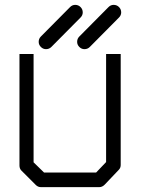

<svg xmlns="http://www.w3.org/2000/svg" viewBox="-20 -819 580 789"><path d="M60 -597H118V-152L161 -110H375L416 -153V-597H476V-141Q476 -129 468 -121L410 -60Q400 -50 388 -50H148Q136 -50 127 -59L68 -118Q60 -126 60 -139ZM297 -647Q297 -660 306 -669L426 -790Q435 -799 447 -799Q460 -799 469 -790Q478 -781 478 -768Q478 -756 469 -747L349 -626Q340 -617 327 -617Q315 -617 306 -626Q297 -635 297 -647ZM139 -647Q139 -660 148 -669L268 -790Q277 -799 289 -799Q302 -799 311 -790Q320 -781 320 -768Q320 -756 311 -747L191 -626Q182 -617 169 -617Q157 -617 148 -626Q139 -635 139 -647Z"/></svg>

Font: 3270 Nerd Font
Style: Regular
Weight: 400
Monospace: yes
Version: Version 3.0.1;Nerd Fonts 3.3.0